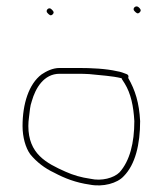

<svg xmlns="http://www.w3.org/2000/svg" viewBox="-20 -623 506 596"><path d="M358 -380V-378L367 -364C386.2 -332.7 394.4 -294 397 -247C397 -179.3 382.8 -123.4 351 -88C333.5 -70.5 295.4 -60.1 261 -68C231.1 -72.3 207.5 -79.3 183.5 -90C123.5 -116.7 68 -145.5 68 -232C68 -240.7 68.7 -249.7 70 -259C73 -279.7 72.5 -291.7 79 -310C90 -348.5 115.6 -394 165 -394H223C233.7 -394 245 -393.7 257 -393C293.6 -388.9 327 -387.7 358 -380ZM378 -381C380 -387 378.3 -391 373 -393C363.3 -396.6 355.5 -400.1 343 -402C308.9 -409.9 263.8 -412 223 -412H165C142.9 -412 123.2 -401.5 109 -392C69.3 -362.2 50 -300.1 50 -232C50 -197.3 59.2 -164.3 74 -144C93.2 -120.5 118.6 -100.7 148 -87C180.6 -69.6 215.2 -56.1 258 -50C300 -41.6 344.2 -54.2 364 -76C400 -112 415 -175.2 415 -247C412 -304.2 399.8 -342.9 378 -381ZM398 -588C402.2 -583.8 407 -578 413.5 -584.5C420.1 -591.1 415.2 -595.8 411 -600C401.9 -609.1 388.4 -596.2 398 -588ZM128 -582C132.2 -577.8 137 -572 143.5 -578.5C150.1 -585.1 144.2 -589.8 140 -594C132 -603.4 118.6 -590 128 -582Z"/></svg>

Font: HoneyBee
Style: BLn
Weight: 100
Foundry: Cannot Into Space Fonts
Version: Version 0.89